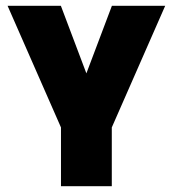

<svg xmlns="http://www.w3.org/2000/svg" viewBox="-20 -645 598 665"><path d="M246.8 -305.1 367.6 -625H552.2L367.2 -203.6V0H191.2V-203.6L6.2 -625H190.8L311.6 -305.1Z"/></svg>

Font: Changa
Style: Regular
Weight: 400
Designer: Eduardo Rodriguez Tunni
Foundry: Eduardo Rodriguez Tunni
Version: Version 3.003